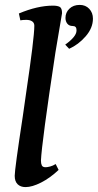

<svg xmlns="http://www.w3.org/2000/svg" viewBox="-20 -753 399 783"><path d="M40 -36Q40 -63 73 -279L86 -370Q120 -599 120 -648Q120 -660 111 -666Q102 -672 87 -672Q72 -672 63 -670L57 -698Q133 -730 196 -730Q214 -730 223.5 -725Q233 -720 233 -699Q224 -642 206 -539Q150 -170 147 -98Q147 -86 150.5 -78.5Q154 -71 166 -71Q173 -71 184.5 -74Q196 -77 207 -84L219 -60Q184 -27 147.5 -8.5Q111 10 84 10Q64 10 52 -1.5Q40 -13 40 -36ZM292 -628V-631Q292 -647 276 -647Q262 -647 254.5 -656.5Q247 -666 247 -680Q247 -702 263 -717.5Q279 -733 305 -733Q329 -733 344 -717Q359 -701 359 -677Q359 -639 329.5 -605Q300 -571 262 -554L246 -571Q292 -604 292 -628Z"/></svg>

Font: Unna Medium
Style: Italic
Weight: 500
Italic angle: -8.05°
Designer: Jorge de Buen Unna
Foundry: Omnibus-Type
Version: Version 2.008